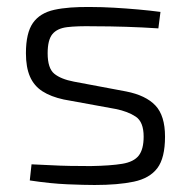

<svg xmlns="http://www.w3.org/2000/svg" viewBox="-20 -517 545 548"><path d="M240 -497Q271 -497 305.5 -495Q340 -493 374 -490Q408 -487 438 -483L432 -436Q387 -439 340 -440.5Q293 -442 248 -442Q200 -443 171.5 -439.5Q143 -436 129.5 -419.5Q116 -403 116 -365Q116 -322 135 -306.5Q154 -291 191 -284L340 -256Q396 -245 423.5 -216Q451 -187 451 -127Q451 -66 429 -37Q407 -8 362 1.5Q317 11 250 11Q221 11 172.5 9Q124 7 65 -2L70 -48Q97 -47 124 -45.5Q151 -44 179.5 -43.5Q208 -43 239 -43Q296 -44 329 -49.5Q362 -55 376 -73Q390 -91 390 -127Q390 -169 367.5 -184Q345 -199 310 -206L162 -233Q125 -241 101 -256.5Q77 -272 65.5 -298.5Q54 -325 54 -365Q54 -423 74 -451.5Q94 -480 135 -489Q176 -498 240 -497Z"/></svg>

Font: Exo 2 Light
Style: Regular
Weight: 300
Designer: Natanael Gama
Foundry: Natanael Gama
Version: Version 2.010